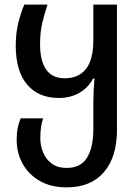

<svg xmlns="http://www.w3.org/2000/svg" viewBox="-20 -559 591 829"><path d="M268 250Q199 250 150.5 221.5Q102 193 77 146.5Q52 100 52 46Q52 15 56.5 -6.5Q61 -28 69 -48H166Q160 -30 157 -8.5Q154 13 154 37Q154 70 166 99Q178 128 203 147Q228 166 268 166Q329 166 356 121.5Q383 77 383 0V-115Q383 -166 388 -220H382Q360 -179 321.5 -157.5Q283 -136 234 -136Q146 -136 97 -194Q48 -252 48 -362Q48 -414 58.5 -458Q69 -502 85 -539H185Q171 -497 162 -457.5Q153 -418 153 -368Q153 -296 179.5 -258.5Q206 -221 259 -221Q319 -221 351 -261Q383 -301 383 -387V-539H485V2Q485 119 428.5 184.5Q372 250 268 250Z"/></svg>

Font: Noto Sans Georgian SemiCondensed Medium
Style: Regular
Weight: 500
Width: 4
Designer: Monotype Design Team, Akaki Razmadze
Foundry: Google LLC
Version: Version 2.005; ttfautohint (v1.8.4.7-5d5b)